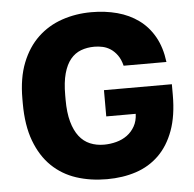

<svg xmlns="http://www.w3.org/2000/svg" viewBox="-52 -765 839 831"><g transform="rotate(-5 367.5 -350.0)"><path d="M380 13Q308 13 247 -7Q186 -27 141 -70.5Q96 -114 70.5 -182Q45 -250 45 -345V-365Q45 -456 71 -521.5Q97 -587 142 -629.5Q187 -672 247 -692.5Q307 -713 375 -713Q435 -713 487 -699Q539 -685 579.5 -655.5Q620 -626 646 -580Q672 -534 680 -470H494Q487 -498 474 -516Q461 -534 445 -544.5Q429 -555 411 -559Q393 -563 375 -563Q343 -563 316.5 -553Q290 -543 271 -520Q252 -497 241.5 -459Q231 -421 231 -365V-345Q231 -289 242 -249.5Q253 -210 272.5 -185Q292 -160 319.5 -148.5Q347 -137 380 -137Q407 -137 433.5 -144Q460 -151 480.5 -166Q501 -181 514 -204Q527 -227 528 -258H400V-372H695V-325Q695 -235 671.5 -171Q648 -107 606 -66Q564 -25 506.5 -6Q449 13 380 13Z"/></g></svg>

Font: Golos Text VF
Style: Regular
Weight: 400
Designer: A.Korolkova, Vitaly Kuzmin
Foundry: ParaType Ltd
Version: Version 2.003